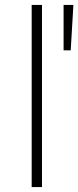

<svg xmlns="http://www.w3.org/2000/svg" viewBox="-20 -762 319 782"><path d="M109 -742V0H151V-742ZM239 -742V-557H268L279 -742Z"/></svg>

Font: Montserrat ExtraLight
Style: Regular
Weight: 250
Designer: Julieta Ulanovsky
Foundry: Julieta Ulanovsky
Version: Version 4.000